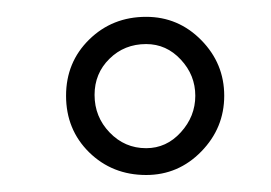

<svg xmlns="http://www.w3.org/2000/svg" viewBox="-20 -683 320 227"><path d="M58.1 -569.8Q58.1 -609.4 85.4 -636.2Q112.8 -663.1 152.8 -663.1Q190.9 -663.1 218 -635.5Q245.1 -607.9 245.1 -569.8Q245.1 -531.7 218 -503.9Q190.9 -476.1 152.8 -476.1Q112.8 -476.1 85.4 -502.9Q58.1 -529.8 58.1 -569.8ZM91.8 -570.8Q91.8 -544.9 109.6 -526.4Q127.4 -507.8 152.8 -507.8Q176.8 -507.8 193.8 -526.6Q210.9 -545.4 210.9 -569.8Q210.9 -594.2 193.8 -612.5Q176.8 -630.9 152.8 -630.9Q127 -630.9 109.4 -613.5Q91.8 -596.2 91.8 -570.8Z"/></svg>

Font: Dihjauti S
Style: Italic
Weight: 400
Italic angle: -9°
Designer: T. Christopher White
Version: Version 3.0.0